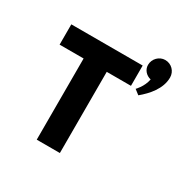

<svg xmlns="http://www.w3.org/2000/svg" viewBox="-126 -646 751 762"><g transform="rotate(30 249.5 -264.5)"><path d="M27 -372H137V0H243V-372H354V-465H27ZM421 -529C394 -529 371 -506 371 -478C371 -456 387 -438 409 -433C402 -396 376 -371 376 -371L398 -354C433 -383 472 -426 472 -478C472 -506 450 -529 421 -529Z"/></g></svg>

Font: Hussar Tani
Style: Bold
Weight: 700
Foundry: Cannot Into Space Fonts
Version: Version 0.92